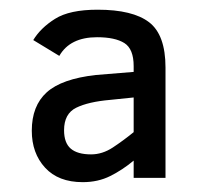

<svg xmlns="http://www.w3.org/2000/svg" viewBox="-20 -762 421 392"><path d="M252.9 -398.9V-434.1Q230 -415 205.1 -402.6Q180.2 -390.1 148.9 -390.1Q99.1 -390.1 72 -419.7Q44.9 -449.2 44.9 -495.1Q44.9 -545.9 75.4 -573.5Q106 -601.1 175.8 -608.9L252.9 -615.2V-627Q252.9 -662.1 233.9 -674.1Q214.8 -686 178.2 -686Q123 -686 101.1 -647.9L47.9 -680.2Q63 -705.1 92.5 -723.6Q122.1 -742.2 179.2 -742.2Q251 -742.2 284.4 -716.6Q317.9 -690.9 317.9 -624V-398.9ZM252.9 -563 205.1 -558.1Q160.2 -554.2 135.5 -542Q110.8 -529.8 110.8 -496.1Q110.8 -470.2 124.5 -458.5Q138.2 -446.8 166 -446.8Q189 -446.8 210.4 -460.9Q231.9 -475.1 252.9 -492.2Z"/></svg>

Font: Lorenzo Sans
Style: Regular
Weight: 400
Foundry: Intel Corporation
Version: Version 1.00; ttfautohint (v1.5)